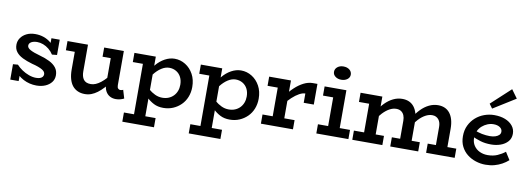

<svg xmlns="http://www.w3.org/2000/svg" viewBox="-70 -1220 5200 1893"><g transform="rotate(10 2530.0 -273.5)"><path d="M304 14Q270 14 236.5 6Q203 -2 173.5 -17.5Q144 -33 119 -55Q94 -77 76 -105L125 -106V1H41V-153L90 -157Q112 -132 145 -109.5Q178 -87 215.5 -73.5Q253 -60 287 -60Q311 -60 327 -65.5Q343 -71 352 -82Q361 -93 361 -108Q361 -121 353.5 -132Q346 -143 330 -152.5Q314 -162 288.5 -171.5Q263 -181 226 -190Q170 -206 128.5 -226.5Q87 -247 64 -276.5Q41 -306 41 -348Q41 -386 62 -416.5Q83 -447 120 -465.5Q157 -484 208 -484Q252 -484 291.5 -470.5Q331 -457 362.5 -431Q394 -405 414 -367L370 -366V-471H453V-318L403 -313Q384 -343 357 -365Q330 -387 299.5 -398.5Q269 -410 238 -410Q215 -410 196.5 -404Q178 -398 167.5 -387Q157 -376 157 -361Q157 -348 165 -338Q173 -328 189.5 -319Q206 -310 230.5 -301Q255 -292 288 -283Q343 -268 386 -246.5Q429 -225 453 -194Q477 -163 477 -118Q477 -78 454 -48.5Q431 -19 392 -2.5Q353 14 304 14Z M789 14Q749 14 717.5 0Q686 -14 664.5 -40.5Q643 -67 631.5 -108Q620 -149 620 -202V-471H736V-204Q736 -179 741 -159Q746 -139 756.5 -124Q767 -109 785 -101Q803 -93 830 -93Q854 -93 879 -103.5Q904 -114 930 -134.5Q956 -155 982.5 -184.5Q1009 -214 1035 -251V-160Q1003 -118 973 -85.5Q943 -53 913.5 -31Q884 -9 853.5 2.5Q823 14 789 14ZM531 -379V-471H715V-379ZM1099 10Q1064 10 1037.5 -5Q1011 -20 995.5 -49Q980 -78 980 -119V-471H1095V-129Q1095 -106 1104.5 -96Q1114 -86 1126 -86Q1136 -86 1143 -88Q1150 -90 1155 -93L1180 -10Q1167 -3 1145.5 3.5Q1124 10 1099 10ZM898 -379V-471H1080V-379Z M1574 14Q1519 14 1478.5 -7Q1438 -28 1408 -58Q1378 -88 1355 -115V-197Q1378 -169 1408.5 -142.5Q1439 -116 1474 -99.5Q1509 -83 1547 -83Q1582 -83 1610 -94.5Q1638 -106 1658.5 -127Q1679 -148 1690 -176.5Q1701 -205 1701 -239Q1701 -283 1684 -316Q1667 -349 1636 -367.5Q1605 -386 1566 -386Q1527 -386 1488 -361Q1449 -336 1415 -292Q1381 -248 1357 -190V-276Q1380 -338 1419 -384.5Q1458 -431 1506 -457Q1554 -483 1603 -483Q1661 -483 1711 -452Q1761 -421 1791 -366Q1821 -311 1821 -238Q1821 -184 1802.5 -137.5Q1784 -91 1750 -57.5Q1716 -24 1671.5 -5Q1627 14 1574 14ZM1201 218V126H1518V218ZM1302 191V-471H1415V191ZM1201 -379V-471H1410V-379Z M2239 14Q2184 14 2143.5 -7Q2103 -28 2073 -58Q2043 -88 2020 -115V-197Q2043 -169 2073.5 -142.5Q2104 -116 2139 -99.5Q2174 -83 2212 -83Q2247 -83 2275 -94.5Q2303 -106 2323.5 -127Q2344 -148 2355 -176.5Q2366 -205 2366 -239Q2366 -283 2349 -316Q2332 -349 2301 -367.5Q2270 -386 2231 -386Q2192 -386 2153 -361Q2114 -336 2080 -292Q2046 -248 2022 -190V-276Q2045 -338 2084 -384.5Q2123 -431 2171 -457Q2219 -483 2268 -483Q2326 -483 2376 -452Q2426 -421 2456 -366Q2486 -311 2486 -238Q2486 -184 2467.5 -137.5Q2449 -91 2415 -57.5Q2381 -24 2336.5 -5Q2292 14 2239 14ZM1866 218V126H2183V218ZM1967 191V-471H2080V191ZM1866 -379V-471H2075V-379Z M2728 -219V-308Q2765 -359 2807.5 -398.5Q2850 -438 2895 -460.5Q2940 -483 2984 -483H3031V-276H2930V-369Q2903 -369 2870 -351Q2837 -333 2800.5 -299.5Q2764 -266 2728 -219ZM2550 0V-92H2871V0ZM2652 -28V-471H2768V-28ZM2550 -379V-471H2761V-379Z M3207 -28V-471H3323V-28ZM3105 0V-92H3426V0ZM3105 -379V-471H3294V-379ZM3254 -564Q3219 -564 3195 -582.5Q3171 -601 3171 -629Q3171 -659 3195 -678Q3219 -697 3254 -697Q3292 -697 3315.5 -678Q3339 -659 3339 -629Q3339 -601 3315 -582.5Q3291 -564 3254 -564Z M3465 -379V-471H3648V-379ZM3567 -28V-471H3683V-28ZM3465 0V-92H3766V0ZM3928 -28V-272Q3928 -303 3918.5 -326Q3909 -349 3889.5 -362.5Q3870 -376 3840 -376Q3807 -376 3773 -357.5Q3739 -339 3705.5 -303.5Q3672 -268 3641 -218V-310Q3672 -364 3710 -402.5Q3748 -441 3791.5 -462Q3835 -483 3882 -483Q3920 -483 3949.5 -470Q3979 -457 4000 -430.5Q4021 -404 4032 -365Q4043 -326 4043 -275V-28ZM3845 0V-92H4125V0ZM4286 -28V-272Q4286 -295 4281 -313.5Q4276 -332 4265 -346Q4254 -360 4238 -368Q4222 -376 4200 -376Q4167 -376 4132.5 -357.5Q4098 -339 4065 -303.5Q4032 -268 4000 -218V-310Q4032 -364 4069.5 -402.5Q4107 -441 4150.5 -462Q4194 -483 4241 -483Q4278 -483 4307.5 -470Q4337 -457 4358 -430.5Q4379 -404 4390 -365Q4401 -326 4401 -275V-28ZM4204 0V-92H4490V0Z M4799 14Q4750 14 4702 -1.5Q4654 -17 4616 -47Q4578 -77 4555.5 -121.5Q4533 -166 4533 -225Q4533 -286 4556 -333.5Q4579 -381 4617 -414.5Q4655 -448 4703.5 -465.5Q4752 -483 4803 -483Q4865 -483 4912 -464.5Q4959 -446 4986.5 -412Q5014 -378 5014 -333Q5014 -286 4986 -254.5Q4958 -223 4914 -207.5Q4870 -192 4820 -192Q4759 -192 4712 -206.5Q4665 -221 4619 -243V-310Q4672 -287 4714 -279Q4756 -271 4793 -271Q4824 -271 4847.5 -278.5Q4871 -286 4885 -299.5Q4899 -313 4899 -333Q4899 -360 4874.5 -376.5Q4850 -393 4811 -393Q4780 -393 4750.5 -381Q4721 -369 4697 -348Q4673 -327 4658.5 -297Q4644 -267 4644 -229Q4644 -183 4666 -150Q4688 -117 4724.5 -100Q4761 -83 4804 -83Q4859 -83 4901.5 -101.5Q4944 -120 4978 -147L5026 -71Q4998 -46 4963.5 -27Q4929 -8 4888.5 3Q4848 14 4799 14ZM4769 -542 4737 -586 4931 -765 4992 -681Z"/></g></svg>

Font: BioRhyme SemiBold
Style: Regular
Weight: 600
Designer: Aoife Mooney
Foundry: Aoife Mooney Type
Version: Version 1.600;gftools[0.9.33]